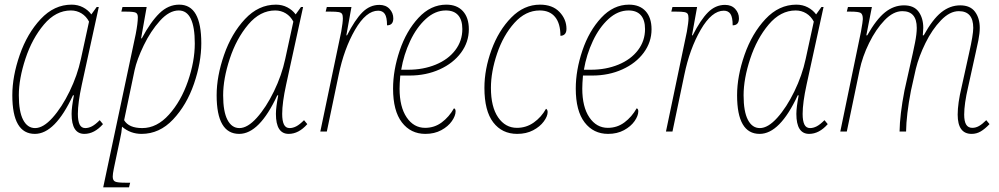

<svg xmlns="http://www.w3.org/2000/svg" viewBox="-20 -566 4298 826"><path d="M33 -156Q33 -238 65 -330Q97 -422 155 -484Q213 -546 288 -546Q315 -546 337 -534.5Q359 -523 373 -504L396 -536H405L332 -202Q315 -124 315 -76Q315 -46 322.5 -30.5Q330 -15 347 -15Q361 -15 375.5 -22.5Q390 -30 409 -49L423 -32Q386 10 343 10Q288 10 288 -76Q288 -104 298 -156H294Q217 10 130 10Q33 10 33 -156ZM328 -312 363 -473Q351 -496 330.5 -508.5Q310 -521 285 -521Q220 -521 169 -460.5Q118 -400 89.5 -313.5Q61 -227 61 -156Q61 -86 79.5 -50.5Q98 -15 131 -15Q166 -15 206 -59.5Q246 -104 279.5 -173Q313 -242 328 -312Z M564 -420Q573 -467 573 -492Q573 -507 564 -511.5Q555 -516 522 -516H502L507 -536H611L587 -401H590Q628 -472 666 -509Q704 -546 751 -546Q799 -546 822.5 -504.5Q846 -463 846 -380Q846 -297 814.5 -205.5Q783 -114 724.5 -52Q666 10 589 10Q541 10 505 -21Q503 5 497 30L475 134Q474 139 469.5 160.5Q465 182 465 194Q465 210 475 215Q485 220 519 220H540L535 240H424ZM818 -379Q818 -521 749 -521Q708 -521 668 -476.5Q628 -432 598.5 -371Q569 -310 559 -264L514 -49Q534 -15 592 -15Q655 -15 707 -73Q759 -131 788.5 -216.5Q818 -302 818 -379Z M912 -156Q912 -238 944 -330Q976 -422 1034 -484Q1092 -546 1167 -546Q1194 -546 1216 -534.5Q1238 -523 1252 -504L1275 -536H1284L1211 -202Q1194 -124 1194 -76Q1194 -46 1201.5 -30.5Q1209 -15 1226 -15Q1240 -15 1254.5 -22.5Q1269 -30 1288 -49L1302 -32Q1265 10 1222 10Q1167 10 1167 -76Q1167 -104 1177 -156H1173Q1096 10 1009 10Q912 10 912 -156ZM1207 -312 1242 -473Q1230 -496 1209.5 -508.5Q1189 -521 1164 -521Q1099 -521 1048 -460.5Q997 -400 968.5 -313.5Q940 -227 940 -156Q940 -86 958.5 -50.5Q977 -15 1010 -15Q1045 -15 1085 -59.5Q1125 -104 1158.5 -173Q1192 -242 1207 -312Z M1448 -430Q1455 -470 1455 -487Q1455 -500 1451.5 -506Q1448 -512 1437 -514Q1426 -516 1402 -516H1381L1386 -536H1492L1470 -414H1473Q1507 -481 1539 -513Q1571 -545 1612 -545Q1640 -545 1656 -527.5Q1672 -510 1672 -487Q1672 -457 1645 -457Q1645 -492 1635.5 -506Q1626 -520 1607 -520Q1555 -520 1507.5 -438Q1460 -356 1437 -244L1386 0H1358Z M1671 -185Q1671 -264 1699.5 -348.5Q1728 -433 1780.5 -489.5Q1833 -546 1900 -546Q1946 -546 1971.5 -518Q1997 -490 1997 -440Q1997 -385 1963.5 -339.5Q1930 -294 1871.5 -267.5Q1813 -241 1742 -241H1702Q1699 -205 1699 -185Q1699 -106 1729.5 -61Q1760 -16 1809 -16Q1849 -16 1880.5 -39.5Q1912 -63 1933 -100Q1940 -98 1940 -87Q1940 -68 1924 -45Q1908 -22 1878.5 -6Q1849 10 1810 10Q1747 10 1709 -39.5Q1671 -89 1671 -185ZM1736 -266Q1801 -266 1854.5 -288Q1908 -310 1938.5 -350Q1969 -390 1969 -441Q1969 -480 1951 -500.5Q1933 -521 1898 -521Q1852 -521 1812 -484.5Q1772 -448 1744.5 -389.5Q1717 -331 1706 -266Z M2064 -188Q2064 -268 2094.5 -351.5Q2125 -435 2179.5 -490.5Q2234 -546 2303 -546Q2357 -546 2387 -514.5Q2417 -483 2417 -442Q2417 -427 2410 -419.5Q2403 -412 2391 -412Q2391 -465 2368 -493Q2345 -521 2302 -521Q2241 -521 2193 -467.5Q2145 -414 2118.5 -335.5Q2092 -257 2092 -188Q2092 -106 2123 -61Q2154 -16 2204 -16Q2244 -16 2276.5 -39Q2309 -62 2329 -98Q2332 -97 2334 -93Q2336 -89 2336 -84Q2336 -66 2319.5 -43.5Q2303 -21 2273.5 -5.5Q2244 10 2205 10Q2140 10 2102 -39.5Q2064 -89 2064 -188Z M2457 -185Q2457 -264 2485.5 -348.5Q2514 -433 2566.5 -489.5Q2619 -546 2686 -546Q2732 -546 2757.5 -518Q2783 -490 2783 -440Q2783 -385 2749.5 -339.5Q2716 -294 2657.5 -267.5Q2599 -241 2528 -241H2488Q2485 -205 2485 -185Q2485 -106 2515.5 -61Q2546 -16 2595 -16Q2635 -16 2666.5 -39.5Q2698 -63 2719 -100Q2726 -98 2726 -87Q2726 -68 2710 -45Q2694 -22 2664.5 -6Q2635 10 2596 10Q2533 10 2495 -39.5Q2457 -89 2457 -185ZM2522 -266Q2587 -266 2640.5 -288Q2694 -310 2724.5 -350Q2755 -390 2755 -441Q2755 -480 2737 -500.5Q2719 -521 2684 -521Q2638 -521 2598 -484.5Q2558 -448 2530.5 -389.5Q2503 -331 2492 -266Z M2935 -430Q2942 -470 2942 -487Q2942 -500 2938.5 -506Q2935 -512 2924 -514Q2913 -516 2889 -516H2868L2873 -536H2979L2957 -414H2960Q2994 -481 3026 -513Q3058 -545 3099 -545Q3127 -545 3143 -527.5Q3159 -510 3159 -487Q3159 -457 3132 -457Q3132 -492 3122.5 -506Q3113 -520 3094 -520Q3042 -520 2994.5 -438Q2947 -356 2924 -244L2873 0H2845Z M3151 -156Q3151 -238 3183 -330Q3215 -422 3273 -484Q3331 -546 3406 -546Q3433 -546 3455 -534.5Q3477 -523 3491 -504L3514 -536H3523L3450 -202Q3433 -124 3433 -76Q3433 -46 3440.5 -30.5Q3448 -15 3465 -15Q3479 -15 3493.5 -22.5Q3508 -30 3527 -49L3541 -32Q3504 10 3461 10Q3406 10 3406 -76Q3406 -104 3416 -156H3412Q3335 10 3248 10Q3151 10 3151 -156ZM3446 -312 3481 -473Q3469 -496 3448.5 -508.5Q3428 -521 3403 -521Q3338 -521 3287 -460.5Q3236 -400 3207.5 -313.5Q3179 -227 3179 -156Q3179 -86 3197.5 -50.5Q3216 -15 3249 -15Q3284 -15 3324 -59.5Q3364 -104 3397.5 -173Q3431 -242 3446 -312Z M4100 -73Q4100 -121 4117 -192L4149 -337Q4167 -416 4167 -446Q4167 -518 4105 -518Q4066 -518 4028 -478.5Q3990 -439 3961.5 -381Q3933 -323 3920 -270L3899 -176Q3879 -72 3878 0H3850Q3851 -72 3871 -176L3907 -337Q3909 -345 3916.5 -382.5Q3924 -420 3924 -446Q3924 -518 3862 -518Q3823 -518 3785.5 -479Q3748 -440 3719 -381Q3690 -322 3678 -264L3623 0H3595L3684 -430Q3692 -475 3692 -484Q3692 -505 3682.5 -510.5Q3673 -516 3639 -516H3623L3628 -536H3731L3707 -414H3711Q3750 -483 3787.5 -513Q3825 -543 3869 -543Q3912 -543 3932 -515.5Q3952 -488 3952 -446Q3952 -436 3950 -414H3954Q3992 -483 4029.5 -513Q4067 -543 4111 -543Q4154 -543 4174.5 -515.5Q4195 -488 4195 -446Q4195 -423 4189 -392.5Q4183 -362 4177 -337L4145 -192Q4128 -119 4128 -73Q4128 -44 4136.5 -30Q4145 -16 4163 -16Q4178 -16 4192 -24Q4206 -32 4223 -49L4237 -32Q4217 -11 4199 -0.5Q4181 10 4160 10Q4100 10 4100 -73Z"/></svg>

Font: Noto Serif NarrowThin
Style: Italic
Weight: 250
Width: 4
Italic angle: -12°
Designer: Monotype Design Team
Foundry: Monotype Imaging Inc.
Version: Version 1.001